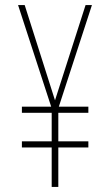

<svg xmlns="http://www.w3.org/2000/svg" viewBox="-20 -734 434 754"><path d="M196 -340 77 -714H51L181 -315H66V-291H183V-179H66V-155H183V0H209V-155H327V-179H209V-291H327V-315H211L341 -714H316Z"/></svg>

Font: Noto Sans Gurmukhi UI ExtraCondensed Thin
Style: Regular
Weight: 100
Width: 2
Designer: Jelle Bosma - Monotype Design Team
Foundry: Monotype Imaging Inc.
Version: Version 2.004